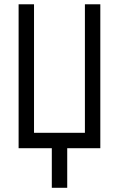

<svg xmlns="http://www.w3.org/2000/svg" viewBox="-20 -704 565 912"><path d="M141.6 -73.2H383.3V-683.6H456.5V0H299.3V188H226.1V0H68.4V-683.6H141.6Z"/></svg>

Font: Anka/Coder Condensed
Style: Regular
Weight: 400
Width: 4
Monospace: yes
Version: Version 1.100